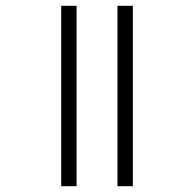

<svg xmlns="http://www.w3.org/2000/svg" viewBox="-20 -642 583 662"><path d="M385 -622V0H438V-622ZM191 -622V0H244V-622Z"/></svg>

Font: Noto Sans Devanagari SemiCondensed Light
Style: Regular
Weight: 300
Width: 4
Designer: Jelle Bosma - Monotype Design Team
Foundry: Monotype Imaging Inc.
Version: Version 2.004